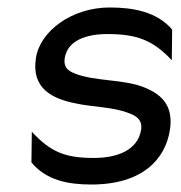

<svg xmlns="http://www.w3.org/2000/svg" viewBox="-20 -482 484 513"><path d="M76 -327C63 -245 121 -218 181 -206C225 -196 285 -196 323 -180C344 -173 361 -162 357 -135C348 -80 292 -60 231 -60C155 -60 116 -75 65 -130L64 -48C104 0 162 11 224 11C361 11 422 -57 434 -135C444 -199 412 -229 369 -247C315 -271 231 -264 179 -286C162 -293 149 -302 153 -327C161 -375 212 -391 267 -391C343 -391 388 -376 439 -321L440 -403C399 -451 335 -462 273 -462C172 -462 87 -399 76 -327Z"/></svg>

Font: Charger Sport
Style: NrwObl
Weight: 400
Designer: Jasper
Foundry: Cannot Into Space Fonts
Version: Version 1.1